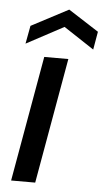

<svg xmlns="http://www.w3.org/2000/svg" viewBox="-53 -760 433 794"><g transform="rotate(5 164.0 -362.5)"><path d="M24 0 116 -521H216L124 0ZM34 -569 48 -644 202 -725 328 -644 315 -569 189 -652Z"/></g></svg>

Font: DM Sans 10pt Medium
Style: Italic
Weight: 500
Italic angle: -10°
Version: Version 4.004;gftools[0.9.30]